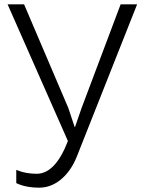

<svg xmlns="http://www.w3.org/2000/svg" viewBox="-20 -650 667 885"><path d="M536 -630H612L334 72Q307 139 261 177Q215 215 161 215Q98 215 55 194V133Q97 151 149 151Q235 151 293 0L15 -630H91L295 -152L324 -65H326L356 -152Z"/></svg>

Font: Sinkin Sans 300 Light
Style: Regular
Weight: 300
Designer: Keith Bates
Foundry: K-Type
Version: Sinkin Sans (version 1.0)  by Keith Bates   •   © 2014   www